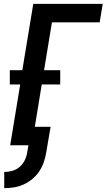

<svg xmlns="http://www.w3.org/2000/svg" viewBox="-20 -755 554 998"><path d="M2 223V139Q23 139 44 133Q65 127 81.5 113Q98 99 108 79Q118 59 121 39L128 0H33L85 -316H31V-390H96L153 -735H514L498 -639H250L209 -390H293V-316H197L161 -96H243L220 39Q216 64 207.5 88.5Q199 113 184 135.5Q169 158 148 175.5Q127 193 102.5 204Q78 215 52.5 219Q27 223 2 223Z"/></svg>

Font: Iosevka Term Curly
Style: Bold Italic
Weight: 700
Italic angle: -9°
Designer: Belleve Invis
Foundry: Belleve Invis
Version: Version 32.3.0